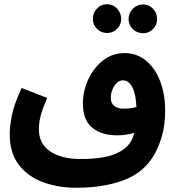

<svg xmlns="http://www.w3.org/2000/svg" viewBox="-20 -700 838 908"><path d="M340 188Q256 188 184.5 162Q113 136 69.5 80Q26 24 26 -66Q26 -100 35.5 -151Q45 -202 82 -284L203 -237Q180 -183 172 -151.5Q164 -120 164 -88Q164 -20 217.5 16Q271 52 361 52Q471 52 529.5 26Q588 0 607 -47Q612 -59 615 -72Q576 -60 534 -60Q460 -60 416 -96Q372 -132 372 -212Q372 -254 386 -296Q400 -338 426 -372.5Q452 -407 488 -428Q524 -449 568 -449Q628 -449 671.5 -412.5Q715 -376 738 -314.5Q761 -253 761 -178Q761 -113 747.5 -63Q734 -13 712 27Q664 114 568 151Q472 188 340 188ZM504 -237Q504 -212 520.5 -199Q537 -186 567 -186Q580 -186 595 -188Q610 -190 625 -194Q623 -254 606 -287Q589 -320 562 -320Q538 -320 521 -294Q504 -268 504 -237ZM487 -544Q458 -544 438.5 -563.5Q419 -583 419 -610Q419 -639 438.5 -659.5Q458 -680 487 -680Q514 -680 533.5 -659.5Q553 -639 553 -610Q553 -583 533.5 -563.5Q514 -544 487 -544ZM657 -543Q628 -543 608 -562.5Q588 -582 588 -610Q588 -638 608 -658.5Q628 -679 657 -679Q684 -679 703.5 -658.5Q723 -638 723 -610Q723 -582 703.5 -562.5Q684 -543 657 -543Z"/></svg>

Font: Noto Sans Arabic SemCond
Style: Bold
Weight: 700
Width: 4
Designer: Monotype Design Team, Nadine Chahine, Nizar Qandah and Khaled Hosny
Foundry: Monotype Imaging Inc.
Version: Version 2.012; ttfautohint (v1.8.4.7-5d5b)